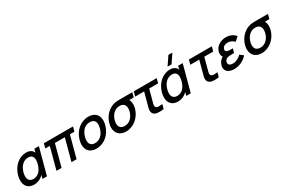

<svg xmlns="http://www.w3.org/2000/svg" viewBox="129 -2107 5097 3434"><g transform="rotate(-30 2677.5 -390.0)"><path d="M531.3 -540 512.5 -469.5C491.4 -523.5 440.9 -555 365.9 -555C210.9 -555 83.8 -433.5 40 -270C30.9 -235.9 26.4 -203.5 26.4 -173.6C26.4 -61.9 89.4 15 210.1 15C285.1 15 355.2 -17 405.8 -71.5L386.7 0H479.7L624.3 -540ZM250 -79.5C173 -79.5 139.9 -126.7 139.9 -194.5C139.9 -217.5 143.7 -242.8 150.9 -269.5C181.7 -384.5 255.5 -460.5 353.5 -460.5C425.9 -460.5 457.8 -418.5 457.8 -351.8C457.8 -327.6 453.6 -300.3 445.6 -270.5C415.6 -158.5 350.5 -79.5 250 -79.5Z M676.2 0H781.2L900.7 -446H1105.7L986.2 0H1091.2L1210.7 -446H1303.7L1328.8 -540H727.8L702.7 -446H795.7Z M1498.1 15C1659.1 15 1794.4 -101.5 1839.6 -270.5C1848.4 -303.4 1852.7 -334.3 1852.7 -362.8C1852.7 -479.2 1781 -555 1650.9 -555C1491.9 -555 1355.4 -439.5 1310.1 -270.5C1301.2 -237.3 1296.9 -206.1 1296.9 -177.3C1296.9 -60.9 1368.2 15 1498.1 15ZM1524.5 -83.5C1447.6 -83.5 1410.2 -125.8 1410.2 -196.4C1410.2 -218.4 1413.8 -243.3 1421.1 -270.5C1450.6 -380.5 1519.5 -456.5 1624.5 -456.5C1702.2 -456.5 1739.5 -414.1 1739.5 -344C1739.5 -322.1 1735.8 -297.4 1728.6 -270.5C1699 -160 1627.5 -83.5 1524.5 -83.5Z M2553.4 -540H2324.9C2271.4 -540 2228.4 -540 2193.5 -533C2062.9 -506.5 1956.6 -401 1919.6 -263C1911.7 -233.4 1907.8 -205.1 1907.8 -178.7C1907.8 -64.5 1980.1 15 2109.6 15C2268.1 15 2406.7 -104.5 2449.1 -263C2456.8 -291.6 2460.3 -318.9 2460.3 -344.2C2460.3 -383.6 2451.8 -418.3 2436.7 -446H2528.2ZM2136 -83.5C2059 -83.5 2020.9 -126.9 2020.9 -196.2C2020.9 -216.4 2024.2 -238.8 2030.6 -263C2057.2 -362 2128 -441.5 2232 -441.5C2310.2 -441.1 2347.4 -395.6 2347.4 -327.5C2347.4 -307.7 2344.3 -286 2338.1 -263C2310.4 -159.5 2238 -83.5 2136 -83.5Z M2750.6 4.5C2765.6 7.1 2785.7 8.6 2806.9 8.6C2835 8.6 2865.3 6 2888.8 0L2912.5 -88.5C2891.8 -85.3 2869 -83.6 2847.9 -83.6C2839.2 -83.6 2830.8 -83.9 2822.9 -84.5C2799.2 -87.5 2778.7 -96.5 2771.6 -120.5C2769.9 -125.9 2769.1 -131.5 2769.1 -137.7C2769.1 -157.9 2777.3 -183 2786.6 -217.5L2847.8 -446H3032.3L3057.5 -540H2584L2558.8 -446H2743.3L2680.7 -212.5C2668.1 -165.5 2656.4 -130.7 2656.4 -98.6C2656.4 -86.7 2658 -75.1 2661.8 -63.5C2676.6 -18 2711.5 -2.5 2750.6 4.5Z M3528.5 -795H3446.5L3328.1 -620H3410.1ZM3501.2 -540 3482.3 -469.5C3461.3 -523.5 3410.7 -555 3335.7 -555C3180.7 -555 3053.7 -433.5 3009.8 -270C3000.7 -235.9 2996.2 -203.5 2996.2 -173.6C2996.2 -61.9 3059.3 15 3180 15C3255 15 3325.1 -17 3375.7 -71.5L3356.5 0H3449.5L3594.2 -540ZM3219.8 -79.5C3142.8 -79.5 3109.8 -126.7 3109.8 -194.5C3109.8 -217.5 3113.6 -242.8 3120.7 -269.5C3151.5 -384.5 3225.4 -460.5 3323.4 -460.5C3395.7 -460.5 3427.6 -418.5 3427.6 -351.8C3427.6 -327.6 3423.5 -300.3 3415.5 -270.5C3385.5 -158.5 3320.3 -79.5 3219.8 -79.5Z M3889.1 4.5C3904.1 7.1 3924.2 8.6 3945.4 8.6C3973.5 8.6 4003.8 6 4027.3 0L4051 -88.5C4030.3 -85.3 4007.5 -83.6 3986.4 -83.6C3977.7 -83.6 3969.3 -83.9 3961.4 -84.5C3937.7 -87.5 3917.2 -96.5 3910.1 -120.5C3908.4 -125.9 3907.6 -131.5 3907.6 -137.7C3907.6 -157.9 3915.8 -183 3925.1 -217.5L3986.3 -446H4170.8L4196 -540H3722.5L3697.3 -446H3881.8L3819.2 -212.5C3806.6 -165.5 3794.9 -130.7 3794.9 -98.6C3794.9 -86.7 3796.5 -75.1 3800.3 -63.5C3815.1 -18 3850 -2.5 3889.1 4.5Z M4547 -165.5C4493.9 -113 4435 -83.5 4371 -83.5C4314.5 -83.5 4281.9 -106.6 4281.9 -145.4C4281.9 -152.3 4282.9 -159.7 4285 -167.5C4301.4 -228.5 4358.5 -236.5 4432.5 -236.5H4480.5L4503 -320.5H4455.5C4398.2 -320.5 4357.7 -331.6 4357.7 -368.9C4357.7 -374.2 4358.5 -380.1 4360.2 -386.5C4373.5 -436 4421.6 -457 4471.1 -457C4527.1 -457 4575.5 -430.5 4605.6 -395.5L4685.8 -467C4643 -522 4576.9 -555 4491.9 -555C4387.9 -555 4283 -499.5 4255.1 -395.5C4251.2 -380.9 4249.2 -367 4249.2 -353.8C4249.2 -327.7 4256.9 -304.2 4272.5 -283C4223.5 -257 4189 -208.5 4175.1 -156.5C4171 -141.1 4169 -126.7 4169 -113.2C4169 -31.1 4241.6 15 4342.1 15C4447.1 15 4546.2 -32 4615.4 -111Z M5355.4 -540H5126.9C5073.4 -540 5030.4 -540 4995.5 -533C4864.9 -506.5 4758.6 -401 4721.6 -263C4713.7 -233.4 4709.8 -205.1 4709.8 -178.7C4709.8 -64.5 4782.1 15 4911.6 15C5070.1 15 5208.7 -104.5 5251.1 -263C5258.8 -291.6 5262.3 -318.9 5262.3 -344.2C5262.3 -383.6 5253.8 -418.3 5238.7 -446H5330.2ZM4938 -83.5C4861 -83.5 4822.9 -126.9 4822.9 -196.2C4822.9 -216.4 4826.2 -238.8 4832.6 -263C4859.2 -362 4930 -441.5 5034 -441.5C5112.2 -441.1 5149.4 -395.6 5149.4 -327.5C5149.4 -307.7 5146.3 -286 5140.1 -263C5112.4 -159.5 5040 -83.5 4938 -83.5Z"/></g></svg>

Font: Manrope
Style: SemiBoldItalic
Weight: 600
Italic angle: -15°
Designer: Mikhail Sharanda
Foundry: Mikhail Sharanda
Version: Version 4.502;hotconv 1.0.109;makeotfexe 2.5.65596